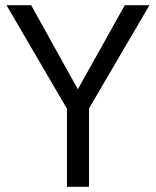

<svg xmlns="http://www.w3.org/2000/svg" viewBox="-20 -720 601 740"><path d="M461 -700H556L323 -302V0H238V-301L5 -700H100L280 -376Z"/></svg>

Font: renner_400book
Style: Book
Weight: 400
Version: Version 003.000 ; ttfautohint (v0.97) -l 8 -r 50 -G 200 -x 1